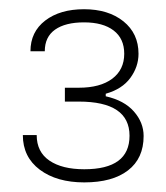

<svg xmlns="http://www.w3.org/2000/svg" viewBox="-20 -853 351 406"><path d="M157.7 -833.5Q106.9 -833.5 75.7 -809.6Q44.4 -785.6 44.4 -744.6H74.7Q74.7 -774.9 96.4 -790.3Q118.2 -805.7 157.7 -805.7Q197.8 -805.7 220.2 -788.6Q242.7 -771.5 242.7 -739.3Q242.7 -705.6 217.3 -686.5Q191.9 -667.5 146.5 -667.5H117.2V-638.2H146.5Q253.9 -638.2 253.9 -565.9Q253.9 -495.1 158.2 -495.1Q111.3 -495.1 84.5 -513.4Q57.6 -531.7 57.6 -567.4H28.3Q28.3 -521 64.2 -494.1Q100.1 -467.3 158.2 -467.3Q217.8 -467.3 250.7 -492.7Q283.7 -518.1 283.7 -565.4Q283.7 -593.8 263.2 -617.2Q242.7 -640.6 203.6 -649.4V-654.8Q238.3 -664.6 255.6 -688.2Q272.9 -711.9 272.9 -739.3Q272.9 -782.2 241 -807.9Q209 -833.5 157.7 -833.5Z"/></svg>

Font: Estedad VF
Style: Regular
Weight: 100
Designer: Amin Abedi
Version: Version 7.3